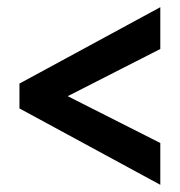

<svg xmlns="http://www.w3.org/2000/svg" viewBox="-20 -588 499 533"><path d="M34 -287 425 -75V-191L168 -321L425 -452V-568L34 -356Z"/></svg>

Font: Noto Sans Gurmukhi ExtraCondensed
Style: Bold
Weight: 700
Width: 2
Designer: Jelle Bosma - Monotype Design Team
Foundry: Monotype Imaging Inc.
Version: Version 2.004